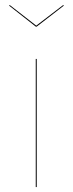

<svg xmlns="http://www.w3.org/2000/svg" viewBox="-20 -755 293 775"><path d="M234.9 -734.6 126.3 -651.5 19.4 -734.6 16.5 -732.4 124.8 -647.3H127.8L237.9 -732.4ZM128.3 -517.2H124.3V0H128.3Z"/></svg>

Font: Fira Sans Four
Style: Regular
Weight: 100
Designer: Carrois Corporate & Edenspiekermann AG
Foundry: Carrois Corporate GbR & Edenspiekermann AG
Version: Version 4.203;PS 004.203;hotconv 1.0.88;makeotf.lib2.5.64775